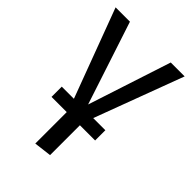

<svg xmlns="http://www.w3.org/2000/svg" viewBox="-218 -621 928 928"><g transform="rotate(45 246.0 -157.0)"><path d="M387 -527 248 -101 108 -527H10L180 -72H97V-2H201V213L291 202V-2H395V-72H312L482 -527Z"/></g></svg>

Font: Fira Sans
Style: Regular
Weight: 400
Designer: Carrois Corporate & Edenspiekermann AG
Foundry: Carrois Corporate GbR & Edenspiekermann AG
Version: Version 4.203